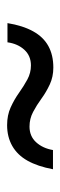

<svg xmlns="http://www.w3.org/2000/svg" viewBox="165 -591 170 540"><g transform="rotate(-90 250.0 -321.0)"><path d="M330 -256Q304 -256 282.5 -266Q261 -276 242.5 -289.5Q224 -303 205 -313Q186 -323 164 -323Q137 -323 120 -304.5Q103 -286 98 -257H44Q52 -300 68 -328.5Q84 -357 109.5 -371.5Q135 -386 168 -386Q196 -386 218 -376Q240 -366 259 -352.5Q278 -339 296.5 -329Q315 -319 336 -319Q363 -319 380 -337.5Q397 -356 401 -385H455Q448 -342 432 -313Q416 -284 390.5 -270Q365 -256 330 -256Z"/></g></svg>

Font: DM Sans 18pt Light
Style: Regular
Weight: 300
Designer: Colophon Foundry, Jonny Pinhorn
Foundry: Colophon Foundry
Version: Version 4.004;gftools[0.9.30]